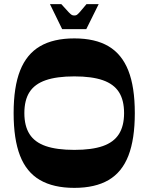

<svg xmlns="http://www.w3.org/2000/svg" viewBox="-20 -898 719 930"><path d="M340 12Q239 12 173.5 -26Q108 -64 77 -144Q46 -224 46 -350Q46 -477 77.5 -556.5Q109 -636 174 -674Q239 -712 340 -712Q441 -712 505.5 -674Q570 -636 601.5 -556.5Q633 -477 633 -350Q633 -224 602 -144Q571 -64 506 -26Q441 12 340 12ZM340 -172Q425 -172 478 -190.5Q531 -209 556 -248.5Q581 -288 581 -350Q581 -413 556 -452Q531 -491 478 -509.5Q425 -528 340 -528Q255 -528 201.5 -509.5Q148 -491 123 -452Q98 -413 98 -350Q98 -288 123 -248.5Q148 -209 201.5 -190.5Q255 -172 340 -172ZM281 -757 222 -878H277Q302 -850 312.5 -839Q323 -828 328 -825.5Q333 -823 340 -823Q347 -823 351.5 -825.5Q356 -828 366 -839Q376 -850 399 -878H458L398 -757Z"/></svg>

Font: Ojuju
Style: Bold
Weight: 700
Designer: Chisaokwu Joboson, Mirko Velimirovic
Foundry: Udi Foundry
Version: Version 1.000